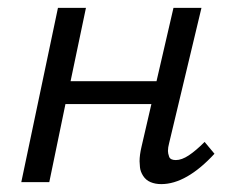

<svg xmlns="http://www.w3.org/2000/svg" viewBox="-20 -462 592 487"><path d="M34 0 127 -442H198L159 -256H377L420 -442H491L409 -99Q406 -88 406 -79Q406 -73 409 -64.5Q412 -56 426 -56Q441 -56 459 -68Q477 -80 499 -102L524 -72Q489 -34 455 -14.5Q421 5 389 5Q374 5 362 0Q350 -5 343 -16Q336 -27 335 -38Q334 -49 334 -53Q334 -69 339 -90L364 -198H146L105 0Z"/></svg>

Font: Isabella Sans
Style: Italic
Weight: 400
Italic angle: -12°
Designer: Christian Thalmann (Catharsis Fonts), Cristiano Sobral
Foundry: The Isabella Sans Project Authors
Version: Version 2.026; ttfautohint (v1.8.4.7-5d5b-dirty)